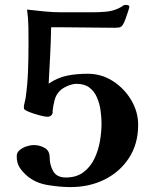

<svg xmlns="http://www.w3.org/2000/svg" viewBox="-20 -765 630 781"><path d="M542 -257Q542 -180 505 -123Q468 -66 406 -35Q344 -4 267 -4Q225 -4 175.5 -12Q126 -20 92 -48Q72 -65 60 -83.5Q48 -102 48 -130Q48 -145 60.5 -155Q73 -165 89 -170Q105 -175 117 -175Q141 -175 161.5 -163.5Q182 -152 182 -125Q182 -94 196.5 -68.5Q211 -43 248 -43Q291 -43 319.5 -64.5Q348 -86 364 -119.5Q380 -153 386.5 -191Q393 -229 393 -263Q393 -288 389 -316Q385 -344 374.5 -368.5Q364 -393 344 -408.5Q324 -424 291 -424Q275 -424 255 -415.5Q235 -407 224 -396Q208 -381 202 -357.5Q196 -334 194 -314Q194 -311 194 -307Q194 -303 192 -300Q186 -290 173 -290Q165 -290 148.5 -294Q132 -298 115.5 -303.5Q99 -309 91 -313Q84 -316 80.5 -319Q77 -322 77 -329Q77 -336 80 -347Q83 -358 84 -365Q92 -421 94 -476.5Q96 -532 96 -587Q96 -622 95.5 -657Q95 -692 90 -726Q125 -722 160.5 -718.5Q196 -715 231 -715H357Q383 -715 411.5 -717.5Q440 -720 464 -732Q469 -734 473.5 -737Q478 -740 482 -743Q486 -745 493 -745Q497 -745 501.5 -743.5Q506 -742 506 -737Q506 -734 501.5 -720Q497 -706 492 -692Q487 -678 485 -674Q481 -667 478.5 -662.5Q476 -658 468 -654Q464 -653 457.5 -652.5Q451 -652 446 -652Q394 -652 342.5 -653Q291 -654 239 -654H188Q187 -597 184 -539.5Q181 -482 178 -425Q216 -450 254 -457.5Q292 -465 337 -465Q393 -465 439.5 -435Q486 -405 514 -357.5Q542 -310 542 -257Z"/></svg>

Font: l_WÎãfOS
Style: ^8Ä
Weight: 700
Designer: LiuPeng
Version: Version 1.3